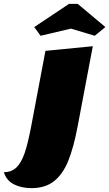

<svg xmlns="http://www.w3.org/2000/svg" viewBox="-151 -773 565 993"><path d="M12 200Q-41 200 -79.5 180Q-118 160 -131 118Q-91 117 -66 93Q-41 69 -24 20Q-7 -29 10 -118L84 -510L329 -534L251 -122Q230 -10 202 59Q174 128 128.5 164Q83 200 12 200ZM59 -588 26 -633 206 -753H251L394 -633L339 -588L216 -625Z"/></svg>

Font: Sansita Black Italic
Style: Regular
Weight: 900
Italic angle: -11°
Designer: Pablo Cosgaya
Foundry: Omnibus-Type
Version: Version 1.006